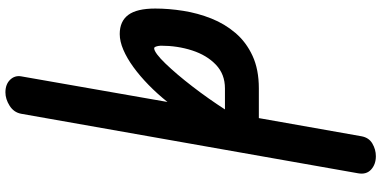

<svg xmlns="http://www.w3.org/2000/svg" viewBox="-369 -602 1406 708"><g transform="rotate(-90 334.0 -248.0)"><path d="M112 435Q82 435 62.8 417.5Q43.5 400 49 369.5L268.5 -873Q273.5 -900 298 -915.5Q322.5 -931 347.5 -931Q377 -931 393.8 -913.8Q410.5 -896.5 406.5 -873L312 -333.5Q342 -371 374.8 -403Q407.5 -435 440.5 -459Q473.5 -483 504.5 -496.2Q535.5 -509.5 562.5 -509.5Q609.5 -509.5 633 -478Q656.5 -446.5 656.5 -378.5Q656.5 -328.5 648 -275Q639.5 -221.5 619.8 -171.8Q600 -122 566.2 -82.5Q532.5 -43 482.2 -19.8Q432 3.5 362 3.5H252.5L185.5 382Q180.5 409.5 158.5 422.2Q136.5 435 112 435ZM284.5 -121.5H362Q414.5 -121.5 449.5 -155Q484.5 -188.5 502 -242.5Q519.5 -296.5 519.5 -358Q519.5 -361.5 518.5 -367.2Q517.5 -373 515.5 -377.8Q513.5 -382.5 510 -382.5Q502 -382.5 487.2 -371.5Q472.5 -360.5 453.8 -341Q435 -321.5 413.2 -296Q391.5 -270.5 369 -241.2Q346.5 -212 325 -181.5Q303.5 -151 284.5 -121.5Z"/></g></svg>

Font: Edu AU VIC WA NT Hand
Style: Bold
Weight: 700
Version: Version 1.001